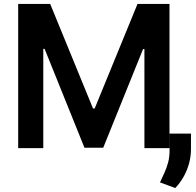

<svg xmlns="http://www.w3.org/2000/svg" viewBox="-20 -747 990 968"><path d="M71.7 -727.3H233L448.9 -200.3H457.4L673.3 -727.3H834.5V0H708.1V-499.6H701.3L500.4 -2.1H405.9L204.9 -500.7H198.2V0H71.7ZM942.8 -73.5V5Q942.8 41.5 933.2 76.7Q923.7 111.9 905.9 143.6Q888.1 175.4 863.6 201L786.6 172.6Q797.9 148.1 809.1 123.8Q820.3 99.4 827.6 72.1Q834.9 44.7 834.9 11.7V-73.5Z"/></svg>

Font: InterMG SemiBold
Style: Regular
Weight: 600
Designer: Rasmus Andersson
Foundry: rsms
Version: Version 3.019;December 26, 2023;FontCreator 15.0.0.2955 64-b